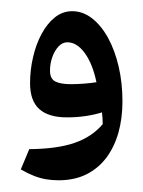

<svg xmlns="http://www.w3.org/2000/svg" viewBox="-20 -992 251 336"><path d="M148.8 -848.1Q138.5 -846.5 126.6 -845.6Q114.7 -844.7 104 -844.7Q85.7 -844.7 76.6 -849.5Q67.5 -854.3 67.5 -868.4Q67.5 -880.5 71.5 -891.9Q75.5 -903.3 82.4 -910.7Q89.3 -918 97.8 -918Q114.6 -918 128.4 -899.1Q142.1 -880.2 148.8 -848.1ZM82.4 -676.5Q110.2 -676.5 131.2 -686.9Q152.1 -697.4 166.2 -716.1Q180.2 -734.9 187.3 -760Q194.3 -785.2 194.3 -814.6Q194.3 -846.8 187.7 -875.3Q181.1 -903.8 169.1 -925.7Q157.1 -947.5 141 -960Q125 -972.4 106.3 -972.4Q89.5 -972.4 75.9 -961.5Q62.3 -950.5 52.6 -932.3Q42.9 -914.2 37.8 -891.7Q32.6 -869.3 32.6 -846.4Q32.6 -815.4 48.9 -801Q65.1 -786.6 97.1 -786.6Q114.3 -786.6 129.8 -788.9Q145.4 -791.2 158.4 -795.3Q159 -789.8 159.4 -785Q159.7 -780.2 159.8 -774.8Q140.8 -752.3 110.3 -741.9Q79.8 -731.4 31.2 -731L16.4 -695.5Q29.2 -688.2 40 -684Q50.8 -679.9 61.1 -678.2Q71.4 -676.5 82.4 -676.5Z"/></svg>

Font: Pinar-VF
Style: Regular
Weight: 300
Designer: Amin Abedi
Version: Version 3.0